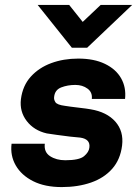

<svg xmlns="http://www.w3.org/2000/svg" viewBox="-20 -749 557 780"><path d="M272 -555 133 -729H261L316 -660L389 -729H517L334 -555ZM231 11Q162 11 114.5 -13Q67 -37 44 -77Q21 -117 27 -165H162Q158 -131 183.5 -114.5Q209 -98 245 -98Q302 -98 321.5 -114.5Q341 -131 343 -149Q348 -184 306 -190Q292 -191 265 -194Q238 -197 211 -201Q184 -205 170 -207Q118 -219 88.5 -257.5Q59 -296 65 -346Q72 -401 105 -437.5Q138 -474 188 -492.5Q238 -511 298 -511Q362 -511 406.5 -489.5Q451 -468 472 -431Q493 -394 488 -347H353Q356 -374 335.5 -389Q315 -404 286 -404Q255 -404 229 -394Q203 -384 200 -356Q198 -345 205 -334Q212 -323 244 -319Q250 -318 268 -315.5Q286 -313 308.5 -310.5Q331 -308 348 -305Q414 -294 448.5 -255Q483 -216 476 -158Q469 -101 436 -63.5Q403 -26 350 -7.5Q297 11 231 11Z"/></svg>

Font: Haskoy ExtraBold
Style: Italic
Weight: 800
Designer: Ertekin Erdin
Foundry: Ertekin Erdin
Version: Version 2.000; ttfautohint (v1.8.4.7-5d5b)